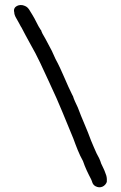

<svg xmlns="http://www.w3.org/2000/svg" viewBox="-20 -693 491 782"><path d="M38 -643C38 -636 41 -628 45 -621C52 -608 59 -597 66 -583L67 -582C79 -560 90 -537 104 -513C132 -465 156 -411 180 -359L185 -348C220 -275 248 -202 279 -128C290 -98 302 -65 318 -37C327 -10 339 14 351 37C356 46 355 57 368 65C389 77 409 65 415 48V45C416 33 414 23 410 14C405 -2 398 -13 392 -27C388 -41 381 -55 373 -69C366 -85 357 -105 351 -120C335 -165 313 -211 297 -255C289 -273 282 -285 277 -302V-303H276C251 -352 233 -404 206 -453L191 -486C182 -502 174 -519 165 -535L153 -556C150 -561 149 -566 147 -571H146C133 -590 124 -614 111 -634C102 -647 97 -663 81 -669C60 -679 31 -667 38 -643Z"/></svg>

Font: Scribbler
Style: Bd
Weight: 700
Designer: Mew Too
Foundry: Cannot Into Space Fonts
Version: Version 1.001